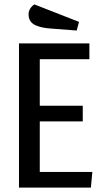

<svg xmlns="http://www.w3.org/2000/svg" viewBox="-20 -859 484 879"><path d="M216.8 -728Q193.8 -729.5 177.2 -732.7Q160.6 -735.8 144.3 -742.7Q127.9 -749.5 119.4 -762.2Q110.8 -774.9 110.8 -793Q110.8 -820.3 137.2 -838.9L341.8 -758.8L331.1 -719.2ZM389.2 -587.9H162.1V-375H358.9V-303.2H162.1V-71.8H402.8L396 0H66.9V-660.2H389.2Z"/></svg>

Font: Sansita Light
Style: Regular
Weight: 300
Designer: Pablo Cosgaya
Foundry: Omnibus-Type
Version: Version 1.006;hotconv 1.0.109;makeotfexe 2.5.65596